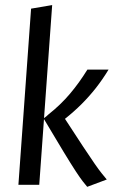

<svg xmlns="http://www.w3.org/2000/svg" viewBox="-20 -722 444 750"><path d="M320.7 7.8Q313.7 -0.5 303.5 -13.4Q293.4 -26.2 275.7 -53.2Q258 -80.3 228.4 -128.9Q198.7 -177.6 151.8 -256.8L133.3 0H51.9L101.4 -688.2L183.8 -702.2L152 -260.6Q156.8 -264.1 160.9 -267.4Q165 -270.6 169 -274.7Q216.8 -312.6 253.1 -355.5Q289.4 -398.3 321.3 -450H404Q380.9 -411.9 354.5 -378.2Q328 -344.6 298.3 -315Q268.5 -285.4 233.8 -257.8Q277.4 -190.5 305.1 -148.7Q332.7 -106.9 349.5 -82.8Q366.2 -58.6 377.1 -45.2Q388 -31.8 397 -20.8Z"/></svg>

Font: Ancizar Sans Thin
Style: Italic
Weight: 100
Italic angle: -4°
Designer: Cesar Puertas, Viviana Monsalve, Julian Moncada, Julian Prieto, Jose Castro, Mariel Hernandez, Felipe Aragon, Sara Alarc
Version: Version 8.100